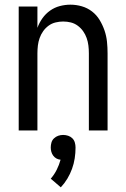

<svg xmlns="http://www.w3.org/2000/svg" viewBox="-20 -558 540 821"><path d="M60 0H140V-330Q140 -347 142 -363.5Q144 -380 149.5 -395.5Q155 -411 164.5 -424.5Q174 -438 187.5 -448Q201 -458 217.5 -462Q234 -466 250 -466Q267 -466 283 -462Q299 -458 312.5 -448Q326 -438 335.5 -424.5Q345 -411 350.5 -395.5Q356 -380 358 -363.5Q360 -347 360 -330V0H440V-330Q440 -355 437.5 -379.5Q435 -404 427 -427.5Q419 -451 406 -472.5Q393 -494 373.5 -509Q354 -524 330 -531Q306 -538 281 -538Q258 -538 235.5 -532Q213 -526 194 -512.5Q175 -499 161.5 -480Q148 -461 140 -439V-530H60ZM240 243Q256 226 268 206Q280 186 288 164Q296 142 299.5 119Q303 96 303 73Q303 62 300 51.5Q297 41 289.5 33.5Q282 26 271.5 22.5Q261 19 250 19Q239 19 229 22.5Q219 26 211 33.5Q203 41 200 51.5Q197 62 197 73Q197 82 199.5 91Q202 100 207.5 107.5Q213 115 221 119.5Q229 124 239 125Q239 125 239 125Q239 125 239 125Q233 147 222.5 168Q212 189 197 206Z"/></svg>

Font: Iosevka SS09
Style: Regular
Weight: 400
Monospace: yes
Designer: Belleve Invis
Foundry: Belleve Invis
Version: Version 5.2.1; ttfautohint (v1.8.3)